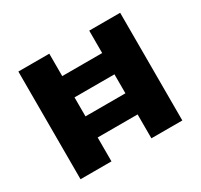

<svg xmlns="http://www.w3.org/2000/svg" viewBox="-139 -837 1063 1016"><g transform="rotate(-30 392.0 -329.0)"><path d="M514 0V-658H703V0ZM81 0V-658H270V0ZM148 -146V-275H629V-146ZM148 -391V-521H629V-391Z"/></g></svg>

Font: Ysabeau Office Black
Style: Regular
Weight: 900
Designer: Christian Thalmann (Catharsis Fonts)
Version: Version 2.001;gftools[0.9.30]; featfreeze: tnum,lnum,ss02